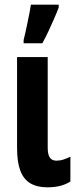

<svg xmlns="http://www.w3.org/2000/svg" viewBox="-20 -791 337 821"><path d="M184 -159Q184 -131 193 -117.5Q202 -104 221 -104Q237 -104 252 -109Q267 -114 281 -121V-15Q261 -2 236.5 4Q212 10 183 10Q139 10 110 -7Q81 -24 67 -61Q53 -98 53 -157V-547H184ZM81 -620Q84 -631 88.5 -651.5Q93 -672 98 -696Q103 -720 107 -740.5Q111 -761 112 -771H231V-759Q222 -735 210.5 -709Q199 -683 187 -657Q175 -631 161 -606H81Z"/></svg>

Font: Noto Sans Display ExtraCondensed
Style: Bold
Weight: 700
Width: 2
Designer: Monotype Design Team
Foundry: Monotype Imaging Inc.
Version: Version 2.003